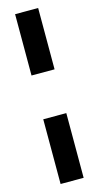

<svg xmlns="http://www.w3.org/2000/svg" viewBox="-125 -697 451 877"><g transform="rotate(-15 100.5 -258.5)"><path d="M46 -370V-660H155V-370ZM46 143V-163H155V143Z"/></g></svg>

Font: Bricolage Grotesque 96pt SemiBold
Style: Regular
Weight: 600
Designer: Mathieu Triay
Foundry: Atelier Triay
Version: Version 1.001; ttfautohint (v1.8.4.7-5d5b);gftools[0.9.33.de